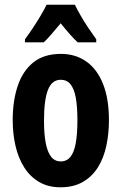

<svg xmlns="http://www.w3.org/2000/svg" viewBox="-20 -786 517 816"><path d="M443 -275Q443 -218 432 -166.5Q421 -115 396.5 -75.5Q372 -36 332.5 -13Q293 10 237 10Q185 10 146.5 -12.5Q108 -35 83 -74.5Q58 -114 46 -165.5Q34 -217 34 -275Q34 -358 55.5 -421.5Q77 -485 122 -521Q167 -557 239 -557Q301 -557 347 -524.5Q393 -492 418 -429Q443 -366 443 -275ZM167 -273Q167 -216 174.5 -177.5Q182 -139 197.5 -119.5Q213 -100 238 -100Q264 -100 279.5 -119.5Q295 -139 302 -178Q309 -217 309 -275Q309 -333 302 -371Q295 -409 279.5 -428Q264 -447 238 -447Q201 -447 184 -404.5Q167 -362 167 -273ZM298 -766Q309 -744 323 -719.5Q337 -695 354 -669.5Q371 -644 389 -619V-606H310Q294 -621 276 -641.5Q258 -662 238 -687Q217 -662 198.5 -640.5Q180 -619 166 -606H86V-619Q101 -639 119 -666Q137 -693 153 -720Q169 -747 178 -766Z"/></svg>

Font: Noto Sans Display ExtraCondensed
Style: Bold
Weight: 700
Width: 2
Designer: Monotype Design Team
Foundry: Monotype Imaging Inc.
Version: Version 2.003